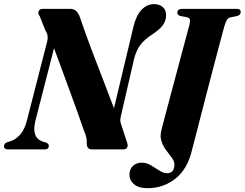

<svg xmlns="http://www.w3.org/2000/svg" viewBox="-44 -744 1218 956"><path d="M132 -141.5Q111.5 -57.5 170 -38.5L185 -34.5Q199 -29 199 -17Q199 0 178 0H-2.5Q-24 0 -24 -16.5Q-24 -30 -7.5 -36L8.5 -41Q33.5 -48.5 56.5 -74.2Q79.5 -100 90.5 -146L190 -534Q199.5 -567 182 -592.5L154 -663Q144 -675 148 -687.5Q152 -700 170 -700H302.5Q321.5 -700 332.2 -692Q343 -684 351.5 -665Q383.5 -571.5 412.8 -494Q442 -416.5 469.5 -346.5Q497 -276.5 523.5 -205L620.5 -611.5Q634.5 -668 661.2 -695.8Q688 -723.5 723 -723.5Q750 -723.5 766.8 -708.5Q783.5 -693.5 783 -667.5Q783 -640.5 766.5 -618.2Q750 -596 713 -572Q675 -547 654.8 -520.2Q634.5 -493.5 623.5 -450.5L558.5 -168.5Q555 -154 555 -144.2Q555 -134.5 560.5 -121L588.5 -34.5Q594.5 -20.5 589.5 -10.2Q584.5 0 570 0H415.5Q387 0 388 -31Q389 -60.5 377 -85.5Q362 -130 337.5 -197.5Q313 -265 284 -344.2Q255 -423.5 225 -504ZM1073.5 -614.5Q1071 -606 1062 -572.5Q1053 -539 1039.8 -489Q1026.5 -439 1011.2 -380Q996 -321 980.2 -261Q964.5 -201 951 -148Q937.5 -95 927.5 -56.5Q917.5 -18 913.5 -3Q891 97 830.2 145Q769.5 193 691 193Q646 193 623.2 173.2Q600.5 153.5 600.5 125Q600.5 100 617 83Q633.5 66 662 66Q686 66 707.8 79.2Q729.5 92.5 749.8 105.5Q770 118.5 789 118.5Q804.5 118.5 814.2 108.2Q824 98 824.5 75Q824.5 59 811.8 41.8Q799 24.5 783.8 4.5Q768.5 -15.5 760 -40.5Q751.5 -65.5 760 -97.5Q765 -117.5 776.2 -160Q787.5 -202.5 802.2 -257.8Q817 -313 832.5 -371.2Q848 -429.5 862 -481.8Q876 -534 885.8 -570.5Q895.5 -607 898.5 -618Q904 -639 901.5 -647Q899 -655 885.5 -658.5L853.5 -664.5Q838.5 -669.5 839 -681Q839 -700 864 -700H1133.5Q1146 -700 1150.2 -695.5Q1154.5 -691 1154.5 -684Q1154.5 -669.5 1137.5 -664.5L1103.5 -657.5Q1092 -654.5 1086.5 -646.2Q1081 -638 1073.5 -614.5Z"/></svg>

Font: Fraunces 72pt S000
Style: Bold Italic
Weight: 700
Italic angle: -16°
Version: Version 1.000; ttfautohint (v1.8.3)